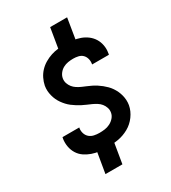

<svg xmlns="http://www.w3.org/2000/svg" viewBox="-225 -957 1049 1177"><g transform="rotate(-30 300.0 -368.0)"><path d="M261 -29Q233 -29 205.5 -32Q178 -35 152.5 -44Q127 -53 105 -68Q83 -83 69 -105.5Q55 -128 50 -155Q45 -182 49 -210Q50 -213 50.5 -215.5Q51 -218 51 -221H170Q170 -220 169.5 -218.5Q169 -217 169 -216Q166 -197 172 -179Q178 -161 191.5 -149.5Q205 -138 223.5 -134Q242 -130 261 -130Q280 -130 299 -132.5Q318 -135 336 -144Q354 -153 367.5 -168.5Q381 -184 384 -203Q387 -221 381.5 -237.5Q376 -254 365.5 -267Q355 -280 340.5 -289Q326 -298 311 -305Q296 -312 280 -318.5Q264 -325 249 -333Q234 -341 219.5 -350Q205 -359 192 -369Q179 -379 167.5 -391.5Q156 -404 146.5 -417.5Q137 -431 130 -446Q123 -461 118.5 -478.5Q114 -496 113 -513Q112 -530 115 -548Q120 -573 131.5 -596.5Q143 -620 161 -639Q179 -658 202 -671.5Q225 -685 249.5 -693Q274 -701 298.5 -703.5Q323 -706 348 -706Q375 -706 402 -703Q429 -700 454 -691Q479 -682 499.5 -666.5Q520 -651 533.5 -629.5Q547 -608 552 -581Q557 -554 552 -527Q552 -524 551.5 -521.5Q551 -519 550 -516H431Q432 -518 432 -519Q432 -520 432 -521Q435 -539 430 -556.5Q425 -574 413 -585.5Q401 -597 383.5 -601Q366 -605 348 -605Q330 -605 311.5 -602Q293 -599 276.5 -590Q260 -581 248 -565.5Q236 -550 233 -532Q230 -514 235.5 -497.5Q241 -481 251.5 -468Q262 -455 276 -446Q290 -437 305.5 -430Q321 -423 337 -416.5Q353 -410 368 -402.5Q383 -395 397 -386Q411 -377 424 -366.5Q437 -356 449 -344Q461 -332 470.5 -318Q480 -304 487 -289Q494 -274 498.5 -257Q503 -240 504 -222.5Q505 -205 502 -187Q495 -149 470.5 -115.5Q446 -82 411 -62.5Q376 -43 337.5 -36Q299 -29 261 -29ZM410 -640 292 -656 323 -843H443ZM166 107 200 -95 317 -79 286 107Z"/></g></svg>

Font: Zed Sans Extended
Style: Bold Italic
Weight: 700
Width: 7
Italic angle: -9°
Designer: Belleve Invis
Foundry: Belleve Invis
Version: Version 1.0.0; ttfautohint (v1.8.4)